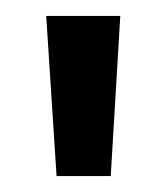

<svg xmlns="http://www.w3.org/2000/svg" viewBox="-20 -775 209 241"><path d="M51 -554 38 -755H131L119 -554Z"/></svg>

Font: DM Sans 24pt Medium
Style: Regular
Weight: 500
Designer: Colophon Foundry, Jonny Pinhorn
Foundry: Colophon Foundry
Version: Version 4.004;gftools[0.9.30]